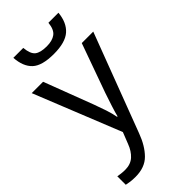

<svg xmlns="http://www.w3.org/2000/svg" viewBox="-306 -820 1123 1123"><g transform="rotate(-45 255.0 -259.0)"><path d="M1 -536H95L211 -231Q226 -191 238 -154.5Q250 -118 256 -85H260Q266 -110 279 -150.5Q292 -191 306 -232L415 -536H510L279 74Q251 150 206.5 195Q162 240 84 240Q60 240 42 237.5Q24 235 11 232V162Q22 164 37.5 166Q53 168 70 168Q116 168 144.5 142Q173 116 189 73L217 2ZM444 -758Q437 -683 393.5 -644.5Q350 -606 255 -606Q157 -606 116.5 -644Q76 -682 71 -758H153Q158 -704 181.5 -685.5Q205 -667 257 -667Q303 -667 329.5 -686.5Q356 -706 361 -758Z"/></g></svg>

Font: Noto IKEA Arabic
Style: Regular
Weight: 400
Designer: Monotype Design Team
Foundry: Monotype Imaging Inc.
Version: Version 1.200